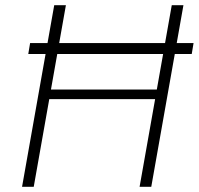

<svg xmlns="http://www.w3.org/2000/svg" viewBox="-20 -720 766 740"><path d="M89 -512 96 -554H726L719 -512ZM518 0 642 -700H687L563 0ZM65 0 189 -700H234L110 0ZM155 -338 162 -375H602L596 -338Z"/></svg>

Font: DM Sans 16pt ExtraLight
Style: Italic
Weight: 250
Italic angle: -10°
Version: Version 4.004;gftools[0.9.30]